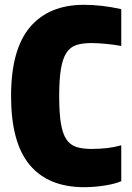

<svg xmlns="http://www.w3.org/2000/svg" viewBox="-20 -769 548 798"><path d="M330 9Q181 9 103.5 -83.5Q26 -176 26 -370Q26 -563 104.5 -656Q183 -749 329 -749Q403 -749 484 -731V-578Q450 -584 417.5 -587Q385 -590 359 -590Q322 -590 296.5 -581.5Q271 -573 255.5 -548.5Q240 -524 233 -481Q226 -438 226 -369Q226 -300 233 -257Q240 -214 255.5 -190.5Q271 -167 296.5 -158.5Q322 -150 359 -150Q394 -150 424.5 -153.5Q455 -157 484 -165V-16Q473 -11 456.5 -6.5Q440 -2 419 1.5Q398 5 375 7Q352 9 330 9Z"/></svg>

Font: Encode Sans Compressed
Style: Black
Weight: 900
Designer: Pablo Impallari, Andres Torresi
Foundry: Pablo Impallari, Andres Torresi
Version: Version 1.000; ttfautohint (v1.00) -l 8 -r 50 -G 200 -x 14 -